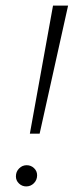

<svg xmlns="http://www.w3.org/2000/svg" viewBox="-20 -664 271 688"><path d="M170 -644H224L122 -185H87ZM37 -32Q37 -49 48.5 -60.5Q60 -72 75.5 -72Q91 -72 102 -61.5Q113 -51 113 -36Q113 -19 101.5 -7.5Q90 4 74 4Q59 4 48 -6.5Q37 -17 37 -32Z"/></svg>

Font: Montserrat Ace
Style: Light Italic
Weight: 300
Italic angle: -11.3°
Designer: Julieta Ulanovsky
Foundry: Julieta Ulanovsky
Version: Version 1